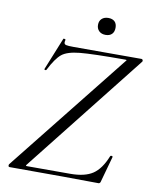

<svg xmlns="http://www.w3.org/2000/svg" viewBox="-88 -858 743 927"><g transform="rotate(10 283.5 -395.0)"><path d="M22 0Q18 0 17 -4.5Q16 -9 18 -13L485 -600Q490 -605 489.5 -606.5Q489 -608 483 -608Q322 -608 261 -602Q200 -596 173.5 -574.5Q147 -553 117 -494Q115 -490 110 -491.5Q105 -493 107 -497L171 -655Q171 -656 174 -656Q177 -656 180 -654.5Q183 -653 182 -651Q180 -646 180 -639Q180 -630 189.5 -627.5Q199 -625 227 -625H560Q564 -625 566 -620Q568 -615 565 -612L103 -27Q99 -22 99.5 -20.5Q100 -19 105 -19H317Q388 -19 427 -45Q466 -71 492 -136Q494 -139 497 -139Q500 -139 502.5 -137.5Q505 -136 504 -134L469 -8Q469 -5 466 -1.5Q463 2 460 2Q325 0 22 0ZM324 -751Q324 -770 336 -781Q348 -792 368 -792Q388 -792 399 -781.5Q410 -771 410 -751Q410 -731 399 -720Q388 -709 368 -709Q348 -709 336 -720.5Q324 -732 324 -751Z"/></g></svg>

Font: Cormorant Infant
Style: Italic
Weight: 400
Italic angle: -10°
Designer: Christian Thalmann (Catharsis Fonts)
Foundry: Catharsis Fonts
Version: Version 4.000